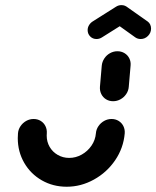

<svg xmlns="http://www.w3.org/2000/svg" viewBox="-20 -716 602 740"><path d="M410 -257.4Q425.2 -257.4 437.2 -250Q449.3 -242.6 455.6 -229.8Q461.9 -217 460.7 -201.9Q455.9 -145.6 423.9 -98.5Q391.9 -51.5 342 -23.9Q292.2 3.7 237 3.7Q184.4 3.7 141.3 -20.9Q98.1 -45.6 73.3 -88.5Q48.5 -131.5 48.5 -183.7Q48.5 -189.3 49.3 -201.9Q50.4 -217 59.1 -229.8Q67.8 -242.6 81.1 -250Q94.4 -257.4 109.6 -257.4Q124.8 -257.4 136.9 -250Q148.9 -242.6 155.2 -229.8Q161.5 -217 160.4 -201.9Q160 -198.9 160 -193.3Q160 -169.6 171.3 -150Q182.6 -130.4 202.6 -118.9Q222.6 -107.4 246.7 -107.4Q272.2 -107.4 295 -120.2Q317.8 -133 332.6 -154.6Q347.4 -176.3 349.6 -201.9Q350.7 -217 359.4 -229.8Q368.1 -242.6 381.5 -250Q394.8 -257.4 410 -257.4ZM415.9 -325.9Q400.7 -325.9 388.7 -333.3Q376.7 -340.7 370.4 -353.5Q364.1 -366.3 365.2 -381.5L372.2 -463Q373.7 -478.1 382.2 -490.9Q390.7 -503.7 404.1 -511.1Q417.4 -518.5 432.6 -518.5Q447.8 -518.5 460 -511.1Q472.2 -503.7 478.5 -490.9Q484.8 -478.1 483.3 -463L476.3 -381.5Q475.2 -366.3 466.5 -353.5Q457.8 -340.7 444.4 -333.3Q431.1 -325.9 415.9 -325.9ZM448.1 -696.3Q462.6 -696.3 472.4 -686.5Q482.2 -676.7 482.2 -662.6Q482.2 -652.2 477.2 -643.5Q472.2 -634.8 463.7 -628.9L373 -571.9Q363.3 -565.6 351.9 -565.6Q337.4 -565.6 327.6 -575.6Q317.8 -585.6 317.8 -600Q317.8 -610 323 -618.7Q328.1 -627.4 336.7 -633L427 -690Q436.7 -696.3 448.1 -696.3ZM467.8 -690.4 549.3 -633Q555.6 -628.5 558.9 -621.3Q562.2 -614.1 562.2 -605.9Q562.2 -589.6 550.4 -577.6Q538.5 -565.6 522.2 -565.6Q510.7 -565.6 501.5 -571.9L421.9 -628.9Z"/></svg>

Font: 26F Galaxy Sans Black
Style: Italic
Weight: 900
Italic angle: -5°
Designer: C₂₉H₂₅N₃O₅
Version: Version 1.200